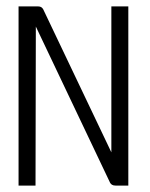

<svg xmlns="http://www.w3.org/2000/svg" viewBox="-20 -590 470 600"><path d="M38 -10H91L92 -507L324 -19C327 -14 331 -10 342 -10H381V-570H328V-114L115 -561C112 -566 108 -570 99 -570H38Z"/></svg>

Font: Charger Sport
Style: ExLitNrw
Weight: 200
Designer: Jasper
Foundry: Cannot Into Space Fonts
Version: Version 1.1